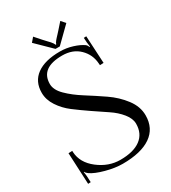

<svg xmlns="http://www.w3.org/2000/svg" viewBox="-217 -999 1001 1126"><g transform="rotate(-30 284.0 -436.5)"><path d="M299 -763H270L168 -863L192 -891L230 -848Q237 -840 249 -827.5Q261 -815 266 -809.5Q271 -804 276 -796.5Q281 -789 282 -784H287Q288 -788 290.5 -793Q293 -798 298.5 -804.5Q304 -811 308.5 -816Q313 -821 322.5 -831Q332 -841 338 -848L376 -891L401 -863ZM72 -36Q58 -46 55 -55L52 -54Q52 -53 54 -42Q56 -31 56 -25L58 17L40 18L30 -195L56 -196V-188Q60 -114 128 -61.5Q196 -9 275 -9Q364 -9 412 -44.5Q460 -80 460 -147Q460 -182 431 -218Q402 -254 359 -282.5Q316 -311 265.5 -345.5Q215 -380 172 -412.5Q129 -445 100 -489Q71 -533 71 -580Q71 -656 126.5 -696.5Q182 -737 284 -737Q327 -737 368.5 -724Q410 -711 435 -693Q444 -686 449 -672L452 -674Q450 -683 448 -704L446 -736L463 -737L473 -551L448 -550L447 -562Q443 -624 399 -667Q355 -710 284 -710Q138 -710 138 -601Q138 -561 178.5 -521Q219 -481 277 -444.5Q335 -408 393.5 -368Q452 -328 492.5 -274.5Q533 -221 533 -162Q533 -74 466.5 -28Q400 18 275 18Q224 18 163 1.5Q102 -15 72 -36Z"/></g></svg>

Font: Foglihten068fMac
Style: Regular
Weight: 500
Designer: gluk (gluksza@wp.pl)
Foundry: gluk (gluksza@wp.pl)
Version: Version 0.68